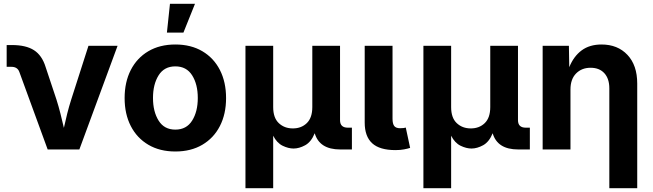

<svg xmlns="http://www.w3.org/2000/svg" viewBox="-20 -787 3437 1011"><path d="M231 0 82 -407.7Q72.3 -435.1 40.5 -435.1H15.1V-549.8H43Q116.7 -549.8 158.9 -522.7Q201.2 -495.6 220.2 -434.1L277.3 -262.7Q289.1 -225.6 298.3 -188.7Q307.6 -151.9 316.4 -113.8Q324.7 -151.9 334 -189Q343.3 -226.1 355 -262.7L445.8 -545.9H599.1L397.9 0Z M903.3 10.7Q821.3 10.7 761.2 -24.7Q701.2 -60.1 668.7 -123.3Q636.2 -186.5 636.2 -270.5Q636.2 -355 668.7 -418.5Q701.2 -481.9 761.2 -517.3Q821.3 -552.7 903.3 -552.7Q985.4 -552.7 1045.4 -517.3Q1105.5 -481.9 1137.9 -418.5Q1170.4 -355 1170.4 -270.5Q1170.4 -186.5 1137.9 -123.3Q1105.5 -60.1 1045.4 -24.7Q985.4 10.7 903.3 10.7ZM903.3 -104.5Q961.9 -104.5 991.7 -151.9Q1021.5 -199.2 1021.5 -271Q1021.5 -343.3 991.7 -390.4Q961.9 -437.5 903.3 -437.5Q844.7 -437.5 815.2 -390.4Q785.6 -343.3 785.6 -271Q785.6 -199.2 815.2 -151.9Q844.7 -104.5 903.3 -104.5ZM858.9 -615.2 875 -767.1H1006.8L945.8 -615.2Z M1272.5 204.1V-545.9H1418.5V-223.1Q1418.5 -166.5 1448 -138.7Q1477.5 -110.8 1522 -110.8Q1566.9 -110.8 1595.7 -138.9Q1624.5 -167 1624.5 -223.1V-545.9H1770.5V-154.3Q1770.5 -114.7 1811.5 -114.7H1833V0H1771.5Q1662.1 0 1637.2 -85.4Q1618.7 -39.6 1586.9 -22.2Q1555.2 -4.9 1525.9 -4.9Q1498.5 -4.9 1468.3 -19.5Q1438 -34.2 1418.5 -72.3V204.1Z M2062.5 3.4Q1979 3.4 1939.7 -32.7Q1900.4 -68.8 1900.4 -141.6V-545.9H2046.9V-161.6Q2046.9 -135.3 2055.9 -123.5Q2064.9 -111.8 2086.9 -111.8Q2098.6 -111.8 2105.2 -112.8Q2111.8 -113.8 2116.7 -115.2L2139.6 -8.3Q2127.9 -4.4 2107.9 -0.5Q2087.9 3.4 2062.5 3.4Z M2209.5 204.1V-545.9H2355.5V-223.1Q2355.5 -166.5 2385 -138.7Q2414.6 -110.8 2459 -110.8Q2503.9 -110.8 2532.7 -138.9Q2561.5 -167 2561.5 -223.1V-545.9H2707.5V-154.3Q2707.5 -114.7 2748.5 -114.7H2770V0H2708.5Q2599.1 0 2574.2 -85.4Q2555.7 -39.6 2523.9 -22.2Q2492.2 -4.9 2462.9 -4.9Q2435.5 -4.9 2405.3 -19.5Q2375 -34.2 2355.5 -72.3V204.1Z M2983.9 -315.9V0H2837.4V-545.9H2975.6L2977.5 -433.1Q3000.5 -490.2 3042.5 -521.5Q3084.5 -552.7 3147.5 -552.7Q3232.4 -552.7 3283.9 -498Q3335.4 -443.4 3335.4 -347.2V204.1H3188.5V-321.8Q3188.5 -372.6 3162.4 -401.4Q3136.2 -430.2 3089.8 -430.2Q3043 -430.2 3013.4 -400.1Q2983.9 -370.1 2983.9 -315.9Z"/></svg>

Font: Inter-Bold
Style: Bold
Weight: 700
Designer: Rasmus Andersson
Foundry: rsms
Version: Version 4.000;git-a52131595